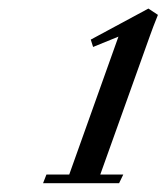

<svg xmlns="http://www.w3.org/2000/svg" viewBox="-20 -677 385 444"><path d="M79.6 -253.4 87.4 -273.4H140.1L253.9 -592.3L195.3 -568.4L189.9 -585.4L323.2 -657.2L345.2 -642.6Q333 -612.3 326.7 -594.2L211.9 -273.4H265.1L255.4 -253.4Z"/></svg>

Font: Elstob Medium
Style: Italic
Weight: 500
Italic angle: -20°
Designer: Peter S. Baker
Version: Version 1.015